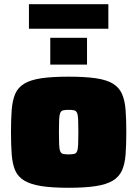

<svg xmlns="http://www.w3.org/2000/svg" viewBox="-20 -881 650 909"><path d="M305 8Q226 8 175.5 0Q125 -8 95 -26Q65 -44 52 -74Q39 -104 35.5 -149Q32 -194 32 -255Q32 -317 35.5 -361.5Q39 -406 52 -436.5Q65 -467 95 -485Q125 -503 175.5 -510.5Q226 -518 305 -518Q383 -518 434 -510.5Q485 -503 514.5 -485Q544 -467 557.5 -436.5Q571 -406 574.5 -361.5Q578 -317 578 -255Q578 -194 574.5 -149Q571 -104 557.5 -74Q544 -44 514.5 -26Q485 -8 434 0Q383 8 305 8ZM304 -150Q322 -150 331.5 -152.5Q341 -155 345 -165Q349 -175 350 -196.5Q351 -218 351 -255Q351 -293 350 -314.5Q349 -336 345 -346Q341 -356 331.5 -358.5Q322 -361 304 -361Q288 -361 278.5 -358.5Q269 -356 265 -346Q261 -336 260 -314.5Q259 -293 259 -255Q259 -218 260 -196.5Q261 -175 265 -165Q269 -155 278.5 -152.5Q288 -150 304 -150ZM218 -575V-702H392V-575ZM117 -745V-861H493V-745Z"/></svg>

Font: Saira SemiExpanded Black
Style: Regular
Weight: 900
Width: 6
Designer: Hector Gatti with collaboration of the Omnibus-Type team
Foundry: Omnibus-Type
Version: Version 1.101